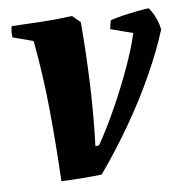

<svg xmlns="http://www.w3.org/2000/svg" viewBox="-42 -512 529 561"><g transform="rotate(-5 222.5 -231.5)"><path d="M116 9Q110 -100 100 -202Q90 -304 71 -406L10 -422Q9 -429 9 -438Q9 -447 11 -455Q51 -457 98 -460Q145 -463 189 -469L213 -449Q221 -356 224 -264.5Q227 -173 224 -84L235 -86Q262 -134 288 -192.5Q314 -251 334 -307Q354 -363 363 -404L297 -421Q297 -425 298.5 -434Q300 -443 301 -447Q315 -452 338 -457.5Q361 -463 382.5 -467Q404 -471 414 -472Q426 -458 434 -441Q442 -424 445 -407Q426 -346 394.5 -276Q363 -206 322 -135.5Q281 -65 235 0Q210 3 178 5.5Q146 8 116 9Z"/></g></svg>

Font: Labrada
Style: Bold Italic
Weight: 700
Italic angle: -7°
Designer: Mercedes Jáuregui
Foundry: Omnibus-Type Team
Version: Version 1.000; ttfautohint (v1.8.4.7-5d5b)